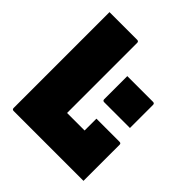

<svg xmlns="http://www.w3.org/2000/svg" viewBox="-188 -838 976 976"><g transform="rotate(45 300.0 -350.0)"><path d="M341 -534H526Q537 -534 537 -523V-357H352Q341 -357 341 -368ZM58 0Q47 0 47 -11V-700H246Q257 -700 257 -689V-185H383V-270H549Q560 -270 560 -260V0Z"/></g></svg>

Font: Recursive Mn Lnr St Blk
Style: Regular
Weight: 900
Monospace: yes
Version: Version 1.079;hotconv 1.0.112;makeotfexe 2.5.65598; ttfautoh